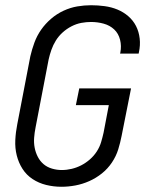

<svg xmlns="http://www.w3.org/2000/svg" viewBox="-20 -702 590 734"><path d="M215 12Q185 12 156.5 5Q128 -2 104.5 -17.5Q81 -33 66 -56.5Q51 -80 44 -108Q37 -136 38.5 -166.5Q40 -197 46 -227L96 -487Q102 -513 111.5 -539Q121 -565 137 -588Q153 -611 175 -630Q197 -649 223 -661Q249 -673 275.5 -677.5Q302 -682 328 -682Q354 -682 380 -678.5Q406 -675 429 -665.5Q452 -656 470.5 -640Q489 -624 500 -602.5Q511 -581 514 -555Q517 -529 511 -502L510 -497H439L440 -501Q445 -526 439 -550Q433 -574 416.5 -589.5Q400 -605 376.5 -611.5Q353 -618 328 -618Q310 -618 291 -614.5Q272 -611 253.5 -601.5Q235 -592 219.5 -578Q204 -564 193.5 -547Q183 -530 176.5 -511.5Q170 -493 166 -475L116 -215Q112 -195 110.5 -175.5Q109 -156 112.5 -137.5Q116 -119 124.5 -102.5Q133 -86 146.5 -74.5Q160 -63 178.5 -57.5Q197 -52 216 -52Q235 -52 254 -56.5Q273 -61 290.5 -70Q308 -79 323.5 -92.5Q339 -106 350 -123Q361 -140 366.5 -158.5Q372 -177 376 -195L396 -300H270L283 -364H481L445 -183Q440 -157 432 -131Q424 -105 408 -81Q392 -57 369.5 -39Q347 -21 321 -9.5Q295 2 268 7Q241 12 215 12Z"/></svg>

Font: Lode
Style: Italic
Weight: 400
Italic angle: -11°
Monospace: yes
Designer: Belleve Invis
Foundry: Belleve Invis
Version: Version 29.2.0; ttfautohint (v1.8.3)